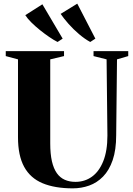

<svg xmlns="http://www.w3.org/2000/svg" viewBox="-20 -1023 730 1051"><path d="M378.5 8Q280 8 213 -20Q146 -48 112.2 -109.8Q78.5 -171.5 78.5 -271.5V-698L11.5 -716V-743H330.5V-716L255 -698V-239Q255 -180.5 264.2 -140.2Q273.5 -100 291.2 -75Q309 -50 334.8 -38.8Q360.5 -27.5 393 -27.5Q444 -27.5 483.2 -55.8Q522.5 -84 545.2 -140.5Q568 -197 568 -281.5L563.5 -698L492 -716V-743H682V-716L620.5 -698L616 -283.5Q616 -202.5 596.8 -146.5Q577.5 -90.5 544.2 -56.5Q511 -22.5 468.2 -7.2Q425.5 8 378.5 8ZM294.5 -793.5Q274.5 -803.5 249.2 -820.8Q224 -838 198.5 -858.5Q173 -879 151.8 -900Q130.5 -921 118.5 -940L212 -999.5L323 -811.5L295.5 -793.5ZM473.5 -793.5Q444 -809.5 412.8 -836Q381.5 -862.5 355 -892.5Q328.5 -922.5 312 -947L403 -1003L502 -811.5L474.5 -793.5Z"/></svg>

Font: Merriweather 120pt ExtraBold
Style: Regular
Weight: 800
Version: Version 2.100